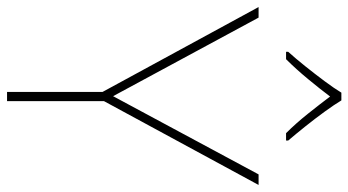

<svg xmlns="http://www.w3.org/2000/svg" viewBox="-242 -747 989 545"><g transform="rotate(90 252.5 -474.5)"><path d="M253 -301 475 -714H505L267 -275V0H241V-271L0 -714H30ZM265 -949Q277 -929 297 -901.5Q317 -874 339 -846.5Q361 -819 379 -798V-792H358Q330 -820 302.5 -854.5Q275 -889 254 -917Q233 -889 204.5 -854.5Q176 -820 148 -792H127V-798Q146 -819 168 -846.5Q190 -874 210.5 -901.5Q231 -929 243 -949Z"/></g></svg>

Font: Noto Sans Lao Looped Thin
Style: Regular
Weight: 100
Designer: Mark Frömberg, Ben Mitchell
Foundry: The Fontpad Ltd
Version: Version 1.002; ttfautohint (v1.8.4.7-5d5b)